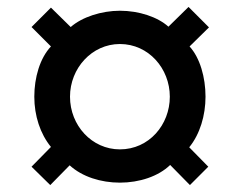

<svg xmlns="http://www.w3.org/2000/svg" viewBox="-20 -623 663 554"><path d="M125 -89 181 -146C217 -113 271 -96 326 -96C382 -96 437 -114 471 -147L528 -89L581 -142L526 -198C557 -236 573 -290 573 -344C573 -400 557 -456 527 -489L583 -544L524 -603L466 -546C435 -574 381 -592 326 -592C273 -592 217 -574 184 -545L127 -601L71 -545L127 -489C95 -455 79 -399 79 -344C79 -289 96 -237 127 -199L71 -142ZM326 -192C245 -192 182 -261 182 -344C182 -426 245 -496 326 -496C409 -496 470 -425 470 -344C470 -263 410 -192 326 -192Z"/></svg>

Font: Archivo ExtraBold
Style: Italic
Weight: 800
Italic angle: -10°
Designer: Hector Gatti
Foundry: Omnibus-Type
Version: Version 2.001